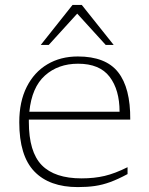

<svg xmlns="http://www.w3.org/2000/svg" viewBox="-20 -752 607 782"><path d="M297 -522Q410.5 -522 461 -458Q511.5 -394 510.5 -265H97.5Q97.5 -260.5 97.5 -255.5Q97.5 -133 150.2 -79.2Q203 -25.5 312 -25.5Q364 -25.5 406.2 -35.5Q448.5 -45.5 499.5 -71V-43Q460.5 -22 429 -10.5Q397.5 1 366.5 5.5Q335.5 10 297 10Q181 10 119.8 -53.8Q58.5 -117.5 58.5 -254Q58.5 -338 88.8 -398Q119 -458 172.8 -490Q226.5 -522 297 -522ZM298 -492.5Q217 -492.5 163.2 -444.5Q109.5 -396.5 99.5 -297H467Q467 -386 426.5 -439.2Q386 -492.5 298 -492.5ZM146 -569 275.5 -732H313L443 -569H410.5L294.5 -696.5L178.5 -569Z"/></svg>

Font: Newsreader Caption ExtraLight
Style: Regular
Weight: 275
Designer: Hugues Gentile
Foundry: Production Type
Version: Version 1.001